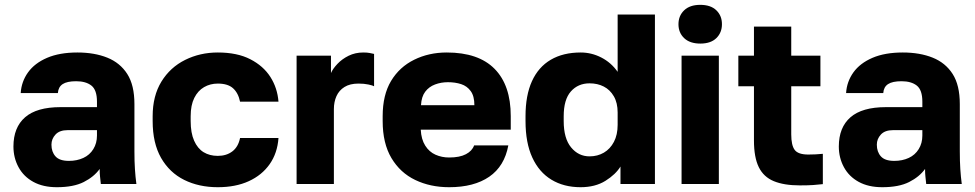

<svg xmlns="http://www.w3.org/2000/svg" viewBox="-20 -760 4029 793"><path d="M214.7 13.2Q157.8 13.2 117.7 -8.8Q77.5 -30.8 56.5 -69.6Q35.5 -108.3 35.5 -155Q35.5 -233.7 83.6 -275.6Q131.7 -317.5 230 -317.5H380.5V-340Q380.5 -388.3 357.7 -406.4Q334.8 -424.5 294.5 -424.5Q256.8 -424.5 238.8 -412.6Q220.8 -400.7 219 -375.5H65.5Q68.5 -423 95.8 -461.1Q123.2 -499.2 174.6 -521.2Q226 -543.2 299.5 -543.2Q370.2 -543.2 423.1 -521.9Q476 -500.7 505.6 -454.5Q535.2 -408.3 535.2 -330V-135Q535.2 -93 537.3 -61.5Q539.3 -30 543.3 0H396.5Q394.8 -17.3 393.2 -30.4Q391.7 -43.5 391.7 -62.2Q368.3 -29.7 325.9 -8.2Q283.5 13.2 214.7 13.2ZM264.5 -95.5Q297.8 -95.5 324.2 -107.7Q350.5 -119.8 365.5 -144.2Q380.5 -168.5 380.5 -200V-222.5H259.5Q226 -222.5 209.3 -204.4Q192.5 -186.3 192.5 -162.5Q192.5 -132.8 209.2 -114.2Q225.8 -95.5 264.5 -95.5Z M879.5 13.2Q801.7 13.2 740.9 -16.9Q680.2 -47 645.3 -107.8Q610.5 -168.7 610.5 -260V-280Q610.5 -364 646.7 -423Q683 -482 744.7 -512.6Q806.3 -543.2 879.5 -543.2Q959.7 -543.2 1013.7 -515.4Q1067.7 -487.7 1096.8 -442.1Q1125.8 -396.5 1130.2 -340H971.5Q964.2 -375.8 942.7 -395.3Q921.3 -414.8 879.5 -414.8Q848.2 -414.8 822.8 -400.1Q797.3 -385.3 782.4 -355.5Q767.5 -325.7 767.5 -280V-260Q767.5 -210.8 781.8 -178.8Q796 -146.7 820.9 -131.4Q845.8 -116.2 879.5 -116.2Q915.2 -116.2 939.6 -134.7Q964 -153.2 971.5 -190H1130.2Q1125.8 -127.7 1093.8 -82Q1061.7 -36.3 1007.3 -11.6Q953 13.2 879.5 13.2Z M1205 0V-530H1347V-458.3Q1354.8 -476.3 1373.8 -496.3Q1392.7 -516.3 1420 -529.8Q1447.3 -543.2 1480.3 -543.2Q1496.5 -543.2 1506.7 -541.2Q1516.8 -539.2 1525 -537.3V-403.7Q1520 -407 1501.9 -410.9Q1483.8 -414.8 1460.5 -414.8Q1425.3 -414.8 1402.8 -400.7Q1380.3 -386.7 1369.7 -363Q1359 -339.3 1359 -309.3V0Z M1835 13.2Q1757.5 13.2 1695.2 -16.6Q1633 -46.3 1596.7 -107.2Q1560.5 -168 1560.5 -260V-280Q1560.5 -368 1595.2 -425.7Q1630 -483.5 1690.7 -513.3Q1751.3 -543.2 1825 -543.2Q1956.3 -543.2 2022.9 -475.5Q2089.5 -407.8 2089.5 -280.5V-224.5H1717.8Q1719.8 -184.5 1736.3 -158.5Q1752.7 -132.5 1778.8 -121Q1804.8 -109.5 1835 -109.5Q1878.8 -109.5 1904.5 -123.2Q1930.2 -136.8 1938.2 -159.5H2079.5Q2063.5 -73.3 2000.7 -30.1Q1937.8 13.2 1835 13.2ZM1830 -420.5Q1801.7 -420.5 1776.7 -411.1Q1751.7 -401.7 1736.3 -381.3Q1720.8 -361 1718.8 -325.5H1939.3Q1939.3 -363 1924.2 -383.7Q1909.2 -404.5 1884.7 -412.5Q1860.2 -420.5 1830 -420.5Z M2377.8 13.2Q2308.8 13.2 2257.6 -17.8Q2206.3 -48.8 2178.4 -109.6Q2150.5 -170.3 2150.5 -260V-280Q2150.5 -366.2 2177.1 -424.7Q2203.7 -483.2 2254.8 -513.2Q2306 -543.2 2378.3 -543.2Q2423.3 -543.2 2463.8 -522.3Q2504.3 -501.5 2531 -463.3V-700H2685V0H2542.7V-72.2Q2523 -39.7 2480.7 -13.2Q2438.5 13.2 2377.8 13.2ZM2415 -114.2Q2447.8 -114.2 2474.1 -129.5Q2500.3 -144.8 2515.7 -174.2Q2531 -203.5 2531 -244.5V-295.3Q2531 -335.2 2515.3 -362.2Q2499.7 -389.2 2473.8 -402.5Q2448 -415.8 2415 -415.8Q2367.5 -415.8 2337.8 -382.3Q2308.2 -348.8 2308.2 -280V-260Q2308.2 -188.3 2338.7 -151.3Q2369.2 -114.2 2415 -114.2Z M2795 0V-530H2949V0ZM2872.5 -580Q2829.3 -580 2805.7 -602.5Q2782.2 -624.9 2782.2 -659.9Q2782.2 -694.8 2805.7 -717.4Q2829.2 -740 2872.2 -740Q2915.4 -740 2938.6 -717.5Q2961.8 -695.1 2961.8 -660.1Q2961.8 -625.2 2938.7 -602.6Q2915.6 -580 2872.5 -580Z M3284 5.7Q3218.2 5.7 3176.1 -11.7Q3134 -29 3114 -69.5Q3094 -110 3094 -180V-403.7H3029.5V-530H3094V-650H3248V-530H3368.5V-403.7H3248V-205.2Q3248 -159.8 3262.3 -140.8Q3276.6 -121.7 3318.5 -121.7Q3348.5 -121.7 3378.5 -124.7V0.5Q3359.5 2.7 3338.7 4.2Q3317.8 5.7 3284 5.7Z M3623.7 13.2Q3566.8 13.2 3526.7 -8.8Q3486.5 -30.8 3465.5 -69.6Q3444.5 -108.3 3444.5 -155Q3444.5 -233.7 3492.6 -275.6Q3540.7 -317.5 3639 -317.5H3789.5V-340Q3789.5 -388.3 3766.7 -406.4Q3743.8 -424.5 3703.5 -424.5Q3665.8 -424.5 3647.8 -412.6Q3629.8 -400.7 3628 -375.5H3474.5Q3477.5 -423 3504.8 -461.1Q3532.2 -499.2 3583.6 -521.2Q3635 -543.2 3708.5 -543.2Q3779.2 -543.2 3832.1 -521.9Q3885 -500.7 3914.6 -454.5Q3944.2 -408.3 3944.2 -330V-135Q3944.2 -93 3946.3 -61.5Q3948.3 -30 3952.3 0H3805.5Q3803.8 -17.3 3802.2 -30.4Q3800.7 -43.5 3800.7 -62.2Q3777.3 -29.7 3734.9 -8.2Q3692.5 13.2 3623.7 13.2ZM3673.5 -95.5Q3706.8 -95.5 3733.2 -107.7Q3759.5 -119.8 3774.5 -144.2Q3789.5 -168.5 3789.5 -200V-222.5H3668.5Q3635 -222.5 3618.3 -204.4Q3601.5 -186.3 3601.5 -162.5Q3601.5 -132.8 3618.2 -114.2Q3634.8 -95.5 3673.5 -95.5Z"/></svg>

Font: Golos Text
Style: Regular
Weight: 400
Designer: A.Korolkova, Vitaly Kuzmin
Foundry: ParaType Ltd
Version: Version 2.004